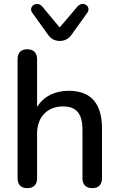

<svg xmlns="http://www.w3.org/2000/svg" viewBox="-20 -967 616 994"><path d="M289 -755C314 -755 335 -765 351 -788L432 -901C455 -935 408 -965 381 -933L289 -825L199 -933C172 -965 124 -934 147 -901L228 -788C244 -765 265 -755 289 -755ZM121 7C154 7 172 -11 172 -44V-276C172 -361 225 -416 306 -416C375 -416 407 -379 407 -295V-44C407 -11 425 7 458 7C490 7 508 -11 508 -44V-301C508 -432 451 -497 335 -497C265 -497 205 -468 172 -413V-661C172 -694 153 -712 121 -712C89 -712 71 -694 71 -661V-44C71 -11 89 7 121 7Z"/></svg>

Font: Nunito SemiBold
Style: Regular
Weight: 600
Designer: Vernon Adams
Foundry: Vernon Adams
Version: Version 3.602